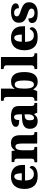

<svg xmlns="http://www.w3.org/2000/svg" viewBox="1588 -2388 810 4026"><g transform="rotate(-90 1993.0 -375.0)"><path d="M314 10Q178 10 111 -62.5Q44 -135 44 -266Q44 -406 111.5 -478Q179 -550 302 -550Q416 -550 481.5 -489Q547 -428 547 -309V-255H221Q223 -158 257 -114Q291 -70 357 -70Q408 -70 439.5 -95Q471 -120 488 -158Q504 -153 515.5 -141Q527 -129 527 -110Q527 -82 505.5 -54Q484 -26 437.5 -8Q391 10 314 10ZM373 -323Q373 -398 357 -439.5Q341 -481 306 -481Q269 -481 246.5 -440.5Q224 -400 223 -323Z M603 0V-57H607Q630 -57 646 -62Q662 -67 670.5 -81.5Q679 -96 679 -125V-415Q679 -442 671 -456Q663 -470 648.5 -474.5Q634 -479 612 -479H608V-536H838L851 -469H856Q877 -505 911 -527.5Q945 -550 1008 -550Q1087 -550 1129 -504.5Q1171 -459 1171 -358V-128Q1171 -98 1177 -82.5Q1183 -67 1197 -62Q1211 -57 1233 -57H1237V0H996V-322Q996 -387 982.5 -422Q969 -457 931 -457Q902 -457 885.5 -435.5Q869 -414 862 -379.5Q855 -345 855 -305V-122Q855 -95 862 -81Q869 -67 884 -62Q899 -57 921 -57H925V0Z M1462 10Q1419 10 1383 -8Q1347 -26 1326 -62.5Q1305 -99 1305 -154Q1305 -236 1360 -275Q1415 -314 1527 -318L1608 -321V-375Q1608 -411 1602.5 -435.5Q1597 -460 1584 -472.5Q1571 -485 1549 -485Q1528 -485 1515 -472.5Q1502 -460 1495.5 -436.5Q1489 -413 1489 -377Q1417 -377 1382 -393Q1347 -409 1347 -446Q1347 -484 1376.5 -506.5Q1406 -529 1455 -539.5Q1504 -550 1563 -550Q1674 -550 1729 -512Q1784 -474 1784 -381V-128Q1784 -100 1790 -85Q1796 -70 1809 -63.5Q1822 -57 1844 -57H1848V0H1641L1618 -62H1608Q1587 -35 1567 -19.5Q1547 -4 1523 3Q1499 10 1462 10ZM1530 -67Q1554 -67 1572 -82.5Q1590 -98 1599.5 -126Q1609 -154 1609 -191V-264L1572 -261Q1538 -259 1519 -246Q1500 -233 1492 -209.5Q1484 -186 1484 -151Q1484 -124 1488.5 -105Q1493 -86 1504 -76.5Q1515 -67 1530 -67Z M2291 10Q2232 10 2195 -14.5Q2158 -39 2136 -78H2128L2094 0H1892V-57H1899Q1917 -57 1934 -62Q1951 -67 1962 -82Q1973 -97 1973 -127V-636Q1973 -665 1963 -679Q1953 -693 1935.5 -698Q1918 -703 1897 -703H1892V-760H2148V-595Q2148 -577 2147.5 -555Q2147 -533 2145 -512.5Q2143 -492 2140 -477H2147Q2167 -507 2203 -527.5Q2239 -548 2296 -548Q2393 -548 2444 -481.5Q2495 -415 2495 -271Q2495 -174 2471.5 -111.5Q2448 -49 2402.5 -19.5Q2357 10 2291 10ZM2238 -69Q2281 -69 2300 -121.5Q2319 -174 2319 -272Q2319 -371 2299.5 -421Q2280 -471 2237 -471Q2185 -471 2166.5 -421.5Q2148 -372 2148 -271Q2148 -206 2156 -161Q2164 -116 2183.5 -92.5Q2203 -69 2238 -69Z M2558 0V-57H2569Q2589 -57 2604 -63.5Q2619 -70 2627.5 -85.5Q2636 -101 2636 -128V-644Q2636 -670 2623.5 -682Q2611 -694 2595.5 -698.5Q2580 -703 2569 -703H2558V-760H2811V-128Q2811 -101 2820 -85.5Q2829 -70 2844 -63.5Q2859 -57 2878 -57H2889V0Z M3222 10Q3086 10 3019 -62.5Q2952 -135 2952 -266Q2952 -406 3019.5 -478Q3087 -550 3210 -550Q3324 -550 3389.5 -489Q3455 -428 3455 -309V-255H3129Q3131 -158 3165 -114Q3199 -70 3265 -70Q3316 -70 3347.5 -95Q3379 -120 3396 -158Q3412 -153 3423.5 -141Q3435 -129 3435 -110Q3435 -82 3413.5 -54Q3392 -26 3345.5 -8Q3299 10 3222 10ZM3281 -323Q3281 -398 3265 -439.5Q3249 -481 3214 -481Q3177 -481 3154.5 -440.5Q3132 -400 3131 -323Z M3731 10Q3653 10 3607.5 -5Q3562 -20 3542.5 -47Q3523 -74 3523 -107Q3523 -135 3536.5 -152Q3550 -169 3572 -176.5Q3594 -184 3620 -184Q3620 -118 3650.5 -87.5Q3681 -57 3734 -57Q3783 -57 3804.5 -75.5Q3826 -94 3826 -119Q3826 -139 3813.5 -153Q3801 -167 3774.5 -179.5Q3748 -192 3705 -205Q3646 -224 3607 -246Q3568 -268 3548.5 -300.5Q3529 -333 3529 -383Q3529 -468 3591 -508.5Q3653 -549 3755 -549Q3820 -549 3860 -535Q3900 -521 3918 -499Q3936 -477 3936 -453Q3936 -419 3911.5 -401Q3887 -383 3834 -383Q3834 -432 3807.5 -458Q3781 -484 3739 -484Q3704 -484 3683.5 -470Q3663 -456 3663 -430Q3663 -400 3688.5 -382.5Q3714 -365 3783 -343Q3837 -326 3876.5 -304.5Q3916 -283 3937.5 -251.5Q3959 -220 3959 -169Q3959 -88 3900.5 -39Q3842 10 3731 10Z"/></g></svg>

Font: Noto Serif Hebrew ExtraBold
Style: Regular
Weight: 800
Version: Version 2.003